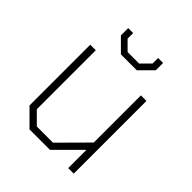

<svg xmlns="http://www.w3.org/2000/svg" viewBox="-190 -807 930 930"><g transform="rotate(45 275.0 -342.5)"><path d="M80 -82V-498H118V-94L177 -35H288L427 -175V-498H465V0H427V-125L302 0H162ZM153 -635V-685H187V-647L233 -601H312L358 -647V-685H392V-635L327 -570H218Z"/></g></svg>

Font: Chakra Petch ExtraLight
Style: Regular
Weight: 275
Designer: Katatrad Aksorn Co.,Ltd.
Foundry: Cadson Demak Co.,Ltd.
Version: Version 1.000; ttfautohint (v1.6)